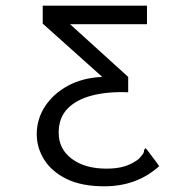

<svg xmlns="http://www.w3.org/2000/svg" viewBox="-20 -477 640 674"><path d="M346 177Q267 177 214.5 151.5Q162 126 135.5 84Q109 42 109 -6Q109 -59 138 -103.5Q167 -148 218.5 -176Q270 -204 339 -207L130 -394V-457H496V-392H226L430 -207V-153Q359 -156 304 -142Q249 -128 217.5 -96Q186 -64 186 -11Q186 46 232 80.5Q278 115 354 115Q392 115 418.5 106.5Q445 98 467 81Q478 69 482 63Q486 57 486 49L491 43L498 51L539 106Q461 177 346 177Z"/></svg>

Font: Inconsolata Expanded
Style: Regular
Weight: 400
Width: 7
Monospace: yes
Designer: Raph Levien, Cyreal, Brenton Simpson
Foundry: Raph Levien, Cyreal, Google
Version: Version 3.000; ttfautohint (v1.8.2.53-6de2)